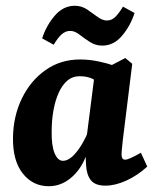

<svg xmlns="http://www.w3.org/2000/svg" viewBox="-20 -636 543 665"><path d="M149 9Q94 9 59 -35Q24 -79 25 -159Q26 -234 56 -295.5Q86 -357 138 -393.5Q190 -430 257 -430Q289 -430 320 -423.5Q351 -417 374 -409L338 -340Q319 -354 300.5 -363Q282 -372 256 -372Q231 -372 213 -356.5Q195 -341 183 -314Q171 -287 165 -253Q159 -219 159 -182Q158 -132 169 -105.5Q180 -79 198 -79Q211 -79 224.5 -89Q238 -99 253 -120Q268 -141 282 -172L297 -165Q282 -79 241.5 -35Q201 9 149 9ZM345 7Q310 7 295 -11.5Q280 -30 278 -65Q277 -78 277 -100Q277 -122 277 -137L308 -380L414 -435L438 -415L405 -148Q404 -136 402.5 -122.5Q401 -109 401 -101Q401 -83 413 -83Q420 -83 432.5 -88.5Q445 -94 468 -107L490 -59Q456 -28 417.5 -10.5Q379 7 345 7ZM334 -478Q311 -478 291.5 -490.5Q272 -503 255.5 -516Q239 -529 223 -529Q207 -529 193.5 -517Q180 -505 166 -481L126 -503Q140 -547 169.5 -581.5Q199 -616 239 -616Q263 -616 282 -603Q301 -590 318 -577.5Q335 -565 350 -565Q367 -565 379.5 -577.5Q392 -590 406 -613L446 -591Q432 -547 403 -512.5Q374 -478 334 -478Z"/></svg>

Font: Yrsa
Style: Bold Italic
Weight: 700
Italic angle: -7.10001°
Version: Version 2.004